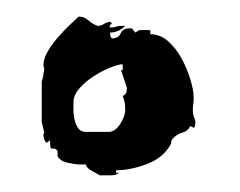

<svg xmlns="http://www.w3.org/2000/svg" viewBox="-20 -604 287 230"><path d="M76 -407Q70 -407 61 -409Q52 -411 49 -417V-423Q47 -426 44 -426H42Q41 -426 40.5 -427.5Q40 -429 40 -436L36 -433Q34 -434 33 -437.5Q32 -441 32 -443L33 -445L30 -458V-506L32 -514Q32 -516 32.5 -518Q33 -520 33 -522L32 -525Q32 -534 37.5 -543Q43 -552 50.5 -560.5Q58 -569 64.5 -575Q71 -581 74 -584H76Q81 -584 86 -579.5Q91 -575 97 -573Q101 -573 104 -575Q107 -577 112 -578L114 -576Q111 -573 111 -573Q112 -572 112 -571Q116 -571 119 -572Q122 -573 125 -573H130Q122 -565 112 -565V-563Q112 -560 114 -558Q122 -558 124.5 -564Q127 -570 135 -570H138L142 -565L147 -568H160V-563Q172 -563 181.5 -554.5Q191 -546 197.5 -534Q204 -522 208 -509Q212 -496 212 -487Q212 -482 211.5 -479.5Q211 -477 211 -472Q211 -467 212.5 -463.5Q214 -460 214 -458Q214 -451 212 -451L208 -453Q205 -447 199.5 -445.5Q194 -444 189 -440L187 -438Q185 -436 185 -433V-432Q176 -415 156 -407.5Q136 -400 119 -400V-397H123L121 -396Q119 -394 112.5 -394Q106 -394 102 -394H99Q100 -394 91.5 -398.5Q83 -403 83 -407ZM68 -481Q68 -478 68 -472Q68 -466 69.5 -460Q71 -454 74 -450Q77 -446 83 -446H110Q118 -446 124 -455.5Q130 -465 130 -472Q130 -477 129.5 -480.5Q129 -484 127 -489Q131 -491 131.5 -494Q132 -497 132 -499L125 -520H127V-527Q122 -527 112 -523Q102 -519 92 -512.5Q82 -506 75 -498Q68 -490 68 -481Z"/></svg>

Font: East Sea Dokdo Cyrillic
Style: Regular
Weight: 400
Version: Version 1.00 July 4, 2018, initial release